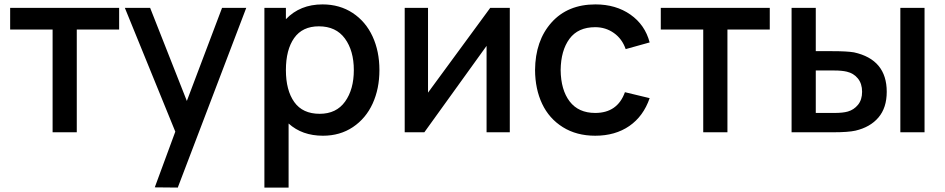

<svg xmlns="http://www.w3.org/2000/svg" viewBox="-20 -598 4272 868"><path d="M518.6 -562.5V-464.4H327.1V0H217.8V-464.4H25.9V-562.5Z M983.9 -562.5H1093.3L783.7 250L679.7 249L771.5 0L772.5 -2.9L544.4 -562.5H658.7L824.7 -141.6Z M1438 -578.1Q1515.6 -578.1 1574.5 -539.3Q1633.3 -500.5 1664.3 -433.3Q1695.3 -366.2 1695.3 -281.2Q1695.3 -196.8 1664.6 -129.6Q1633.8 -62.5 1575.4 -23.4Q1517.1 15.6 1439.9 15.6Q1345.7 15.6 1284.7 -39.6V250H1175.3V-562.5H1272.5V-511.2Q1336.4 -578.1 1438 -578.1ZM1425.3 -83.5Q1500.5 -83.5 1540 -138.7Q1579.6 -193.8 1579.6 -281.2Q1579.6 -368.7 1539.3 -423.8Q1499 -479 1421.4 -479Q1347.2 -479 1309.8 -426Q1272.5 -373 1272.5 -281.2Q1272.5 -189.9 1310.3 -136.7Q1348.1 -83.5 1425.3 -83.5Z M2284.7 -562.5V0H2179.7V-390.6L1898.4 0H1809.6V-562.5H1915V-179.2L2196.3 -562.5Z M2917 -406.2 2808.6 -376Q2792.5 -422.4 2755.4 -448.7Q2718.3 -475.1 2670.9 -475.1Q2593.3 -475.1 2554.4 -422.4Q2515.6 -369.6 2514.6 -281.2Q2515.6 -191.4 2555.4 -139.4Q2595.2 -87.4 2670.9 -87.4Q2771.5 -87.4 2805.2 -181.2L2917 -154.3Q2888.7 -72.3 2825 -28.3Q2761.2 15.6 2670.9 15.6Q2586.4 15.6 2524.4 -23.2Q2462.4 -62 2430.9 -128.7Q2399.4 -195.3 2398.9 -281.2Q2399.9 -414.1 2473.1 -496.1Q2546.4 -578.1 2671.9 -578.1Q2764.2 -578.1 2830.1 -532Q2896 -485.8 2917 -406.2Z M3460 -562.5V-464.4H3268.6V0H3159.2V-464.4H2967.3V-562.5Z M3558.6 -562.5H3668V-366.7H3742.2Q3809.1 -366.7 3840.8 -361.3Q3988.8 -328.6 3988.8 -183.1Q3988.8 -110.8 3951.4 -66.9Q3914.1 -22.9 3847.2 -7.3Q3814.5 0 3746.1 0H3558.6ZM4050.3 -562.5V0H4159.7V-562.5ZM3668 -279.3V-87.4H3752.4Q3791 -87.4 3813 -93.8Q3840.3 -101.6 3858.9 -124.3Q3877.4 -147 3877.4 -183.1Q3877.4 -219.7 3858.4 -243.2Q3839.4 -266.6 3808.6 -273.9Q3786.1 -279.3 3752.4 -279.3Z"/></svg>

Font: Manrope3 Semibold
Style: Regular
Weight: 600
Width: 4
Designer: Mikhail Sharanda
Foundry: Mikhail Sharanda
Version: Version 3.000;PS 003.000;hotconv 1.0.88;makeotf.lib2.5.64775